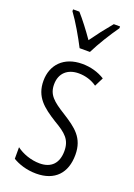

<svg xmlns="http://www.w3.org/2000/svg" viewBox="-148 -916 623 891"><g transform="rotate(20 163.0 -470.5)"><path d="M142 -699H193C216 -746 254 -807 284 -849V-858H253C219 -817 198 -790 168 -748C141 -787 108 -830 83 -858H52V-849C81 -810 118 -746 142 -699ZM293 -227C293 -311 245 -345 179 -387C116 -426 88 -450 88 -501C88 -556 124 -588 179 -588C212 -588 244 -578 269 -560L291 -604C259 -624 221 -635 179 -635C88 -635 36 -578 36 -500C36 -420 84 -383 151 -341C211 -306 239 -282 239 -226C239 -167 208 -133 150 -133C107 -133 64 -149 35 -171V-114C61 -98 102 -83 151 -83C243 -83 293 -137 293 -227Z"/></g></svg>

Font: Noto Sans Kannada UI ExtraCondensed Light
Style: Regular
Weight: 300
Width: 2
Designer: Jelle Bosma - Monotype Design Team
Foundry: Monotype Imaging Inc.
Version: Version 2.005